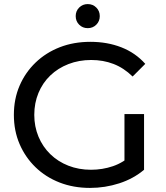

<svg xmlns="http://www.w3.org/2000/svg" viewBox="-20 -913 812 941"><path d="M421 8Q340 8 272 -18.5Q204 -45 154 -93.5Q104 -142 76 -207Q48 -272 48 -350Q48 -428 76 -493Q104 -558 154.5 -606.5Q205 -655 273 -681.5Q341 -708 423 -708Q506 -708 575 -681Q644 -654 692 -600L630 -538Q587 -580 536.5 -599.5Q486 -619 427 -619Q367 -619 315.5 -599Q264 -579 226.5 -543Q189 -507 168.5 -457.5Q148 -408 148 -350Q148 -293 168.5 -243.5Q189 -194 226.5 -157.5Q264 -121 315 -101Q366 -81 426 -81Q482 -81 533.5 -98.5Q585 -116 629 -157L686 -81Q634 -37 564.5 -14.5Q495 8 421 8ZM686 -81 590 -94V-354H686ZM410 -775Q385 -775 368 -792Q351 -809 351 -834Q351 -859 368 -876Q385 -893 410 -893Q435 -893 452 -876Q469 -859 469 -834Q469 -809 452 -792Q435 -775 410 -775Z"/></svg>

Font: Montserrat Thin Medium
Style: Regular
Weight: 500
Version: Version 9.000